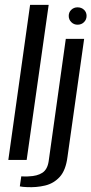

<svg xmlns="http://www.w3.org/2000/svg" viewBox="-20 -654 374 785"><path d="M14 0 103 -634H179L89 0ZM90 111Q84 111 74 110Q64 109 61 108L67 67Q71 67 80.5 67.5Q90 68 98 67Q132 66 153 52.5Q174 39 179 5L249 -495H324L256 -13Q249 42 224.5 69Q200 96 164.5 104.5Q129 113 90 111ZM297 -553Q282 -553 271.5 -563.5Q261 -574 261 -589Q261 -604 271.5 -614Q282 -624 297 -624Q313 -624 323.5 -614Q334 -604 334 -589Q334 -574 323.5 -563.5Q313 -553 297 -553Z"/></svg>

Font: Alumni Sans Medium
Style: Italic
Weight: 500
Italic angle: -8°
Designer: Robert E. Leuschke
Foundry: Robert E. Leuschke
Version: Version 1.016